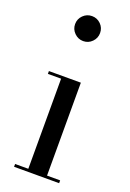

<svg xmlns="http://www.w3.org/2000/svg" viewBox="-147 -813 589 867"><g transform="rotate(20 148.0 -380.0)"><path d="M78.5 -700Q78.5 -725 96.2 -742.5Q114 -760 138.5 -760Q163.5 -760 181 -742.5Q198.5 -725 198.5 -700Q198.5 -675.5 181 -657.8Q163.5 -640 138.5 -640Q114 -640 96.2 -657.8Q78.5 -675.5 78.5 -700ZM40 -13.5H103.5V-446.5H40V-460H193.5V-13.5H256.5V0H40Z"/></g></svg>

Font: Bodoni Moda 16pt
Style: Regular
Weight: 400
Version: Version 2.3